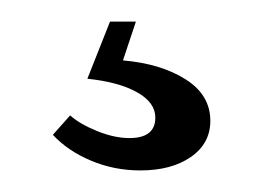

<svg xmlns="http://www.w3.org/2000/svg" viewBox="-20 -25 245 178"><path d="M45 82Q54 90 70 96.5Q86 103 100 103Q124 103 124 84Q124 70 107 60.5Q90 51 61 48L82 -5H106L94 31Q129 34 152 48.5Q175 63 175 87Q175 108 157 120.5Q139 133 110 133Q86 133 64.5 124Q43 115 29 100Z"/></svg>

Font: Moniqa Paragraph
Style: Bold
Weight: 700
Designer: Rajesh Rajput
Foundry: Rajesh Rajput
Version: Version 1.000